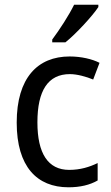

<svg xmlns="http://www.w3.org/2000/svg" viewBox="-20 -786 471 816"><path d="M398 -756V-766H295C273 -721 234 -661 202 -618V-606H258C303 -642 373 -718 398 -756ZM271 10C321 10 362 0 395 -19V-93C360 -76 321 -64 274 -64C184 -64 139 -134 139 -266C139 -401 184 -471 277 -471C308 -471 347 -460 376 -448L403 -519C372 -535 325 -546 276 -546C140 -546 51 -455 51 -265C51 -78 137 10 271 10Z"/></svg>

Font: Noto Sans Devanagari UI SemiCondensed
Style: Regular
Weight: 400
Width: 4
Designer: Jelle Bosma - Monotype Design Team
Foundry: Monotype Imaging Inc.
Version: Version 2.004